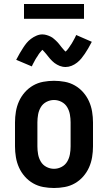

<svg xmlns="http://www.w3.org/2000/svg" viewBox="-20 -932 540 960"><path d="M250 8Q223 8 196 3Q169 -2 145.5 -15.5Q122 -29 104 -49.5Q86 -70 75 -94.5Q64 -119 59.5 -146Q55 -173 55 -200V-320Q55 -347 59.5 -374Q64 -401 75 -425.5Q86 -450 104 -470.5Q122 -491 145.5 -504.5Q169 -518 196 -523Q223 -528 250 -528Q277 -528 304 -523Q331 -518 354.5 -504.5Q378 -491 396 -470.5Q414 -450 425 -425.5Q436 -401 440.5 -374Q445 -347 445 -320V-200Q445 -173 440.5 -146Q436 -119 425 -94.5Q414 -70 396 -49.5Q378 -29 354.5 -15.5Q331 -2 304 3Q277 8 250 8ZM250 -88Q270 -88 288 -97.5Q306 -107 316 -124Q326 -141 329.5 -160.5Q333 -180 333 -200V-320Q333 -340 329.5 -359.5Q326 -379 316 -396Q306 -413 288 -422.5Q270 -432 250 -432Q230 -432 212 -422.5Q194 -413 184 -396Q174 -379 170.5 -359.5Q167 -340 167 -320V-200Q167 -180 170.5 -160.5Q174 -141 184 -124Q194 -107 212 -97.5Q230 -88 250 -88ZM308 -597Q300 -597 292.5 -598.5Q285 -600 278.5 -602.5Q272 -605 265 -609Q258 -613 252.5 -617Q247 -621 241 -627Q235 -633 230 -638.5Q225 -644 221 -649.5Q217 -655 211 -662Q205 -669 201 -673.5Q197 -678 192 -683Q190 -681 186 -676.5Q182 -672 180.5 -670Q179 -668 176.5 -665Q174 -662 172 -658.5Q170 -655 167.5 -651Q165 -647 162 -643Q159 -639 156.5 -634Q154 -629 151 -623.5Q148 -618 145 -612.5Q142 -607 139 -600L61 -633Q70 -651 79 -666Q88 -681 96 -693.5Q104 -706 113 -717Q122 -728 134.5 -737.5Q147 -747 162 -753.5Q177 -760 192 -760Q198 -760 203.5 -759Q209 -758 214 -756.5Q219 -755 224 -753Q229 -751 234 -748.5Q239 -746 242.5 -743.5Q246 -741 250.5 -737Q255 -733 259.5 -729Q264 -725 267.5 -721Q271 -717 274 -713.5Q277 -710 280 -706Q283 -702 287 -697Q291 -692 295 -687.5Q299 -683 301.5 -680Q304 -677 308 -674Q310 -676 314 -680Q318 -684 319.5 -686.5Q321 -689 323.5 -692Q326 -695 328 -698.5Q330 -702 332.5 -705.5Q335 -709 338 -713.5Q341 -718 343.5 -723Q346 -728 349 -733Q352 -738 355 -744Q358 -750 361 -757L439 -723Q430 -705 421 -690Q412 -675 404 -663Q396 -651 387 -640Q378 -629 365.5 -619Q353 -609 338 -603Q323 -597 308 -597ZM100 -838V-912H400V-838Z"/></svg>

Font: Iosevka Curly Slab
Style: Bold
Weight: 700
Monospace: yes
Designer: Belleve Invis
Foundry: Belleve Invis
Version: Version 22.1.2; ttfautohint (v1.8.4)